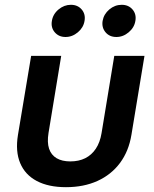

<svg xmlns="http://www.w3.org/2000/svg" viewBox="-20 -775 645 804"><path d="M256.3 8.8Q183.1 8.8 134 -17.1Q85 -43 64.5 -92Q43.9 -141.1 55.2 -210L110.4 -541H236.3L183.1 -217.8Q176.8 -178.7 185.5 -152.3Q194.3 -126 217 -112.5Q239.7 -99.1 274.4 -99.1Q310.1 -99.1 336.9 -112.5Q363.8 -126 381.3 -152.3Q398.9 -178.7 405.3 -217.8L458.5 -541H585L530.3 -210Q519 -141.6 482.4 -92.5Q445.8 -43.5 388.2 -17.3Q330.6 8.8 256.3 8.8ZM467.3 -620.1Q438.5 -620.1 421.9 -639.9Q405.3 -659.7 409.7 -687.5Q414.6 -715.8 437.7 -735.4Q460.9 -754.9 489.7 -754.9Q518.1 -754.9 534.9 -735.4Q551.8 -715.8 546.9 -687.5Q542.5 -659.7 519 -639.9Q495.6 -620.1 467.3 -620.1ZM254.4 -620.1Q226.1 -620.1 209.2 -639.9Q192.4 -659.7 197.3 -687.5Q201.7 -715.8 225.1 -735.4Q248.5 -754.9 276.9 -754.9Q305.2 -754.9 322 -735.4Q338.9 -715.8 334 -687.5Q329.6 -659.7 306.2 -639.9Q282.7 -620.1 254.4 -620.1Z"/></svg>

Font: Inter 17pt SemiBold
Style: Italic
Weight: 600
Italic angle: -9.3988°
Version: Version 4.001;git-66647c0bb